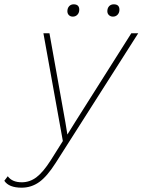

<svg xmlns="http://www.w3.org/2000/svg" viewBox="-123 -654 660 889"><path d="M-23 215Q-82 215 -103 183L-87 162Q-67 190 -22 190Q15 190 46 166.5Q77 143 112 88L168 -1L78 -500H106L180 -86L189 -31L225 -89L485 -500H517L135 100Q95 163 58.5 189Q22 215 -23 215ZM400 -577Q389 -577 381.5 -584Q374 -591 374 -602Q374 -616 382 -625Q390 -634 404 -634Q430 -634 430 -609Q430 -595 421.5 -586Q413 -577 400 -577ZM214 -577Q203 -577 196 -584Q189 -591 189 -602Q189 -616 197 -625Q205 -634 218 -634Q244 -634 244 -609Q244 -595 235.5 -586Q227 -577 214 -577Z"/></svg>

Font: Work Sans ExtraLight
Style: Italic
Weight: 200
Italic angle: -13°
Designer: Wei Huang
Foundry: Wei Huang
Version: Version 2.012; ttfautohint (v1.8.3)